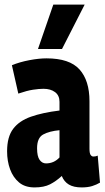

<svg xmlns="http://www.w3.org/2000/svg" viewBox="-20 -809 457 839"><path d="M11 -148Q11 -211 37.5 -246Q64 -281 115 -299Q166 -317 240 -326V-364Q240 -392 220.5 -406.5Q201 -421 170 -421Q151 -421 124.5 -417Q98 -413 60 -400L32 -524Q66 -538 108 -546Q150 -554 183 -554Q284 -554 327.5 -505.5Q371 -457 371 -367V-159Q371 -139 376 -132Q381 -125 388 -125Q399 -125 407 -129L417 -11Q402 -2 383 4Q364 10 337 10Q302 10 281 -2.5Q260 -15 250 -40Q225 -17 198.5 -3.5Q172 10 131 10Q89 10 63 -12Q37 -34 24 -69.5Q11 -105 11 -148ZM142 -161Q142 -126 153 -110.5Q164 -95 181 -95Q216 -95 240 -121V-240Q196 -236 169 -221.5Q142 -207 142 -161ZM146 -595 213 -789H350L251 -595Z"/></svg>

Font: Georama Condensed
Style: Bold
Weight: 700
Width: 3
Designer: Jean-Baptiste Levee
Foundry: Production Type
Version: Version 1.000